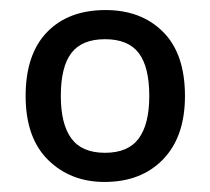

<svg xmlns="http://www.w3.org/2000/svg" viewBox="-20 -742 418 382"><path d="M348 -551Q348 -470 304.5 -425Q261 -380 188 -380Q120 -380 75.5 -424Q31 -468 31 -551Q31 -634 73.5 -678Q116 -722 190 -722Q261 -722 304.5 -678.5Q348 -635 348 -551ZM101 -551Q101 -495 122 -466.5Q143 -438 189 -438Q235 -438 256 -466.5Q277 -495 277 -551Q277 -609 256 -636.5Q235 -664 189 -664Q143 -664 122 -636.5Q101 -609 101 -551Z"/></svg>

Font: Noto Sans New Tai Lue Medium
Style: Regular
Weight: 500
Version: Version 2.003